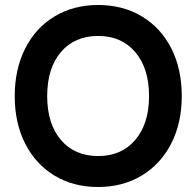

<svg xmlns="http://www.w3.org/2000/svg" viewBox="-20 -733 787 769"><path d="M39 -348Q39 -456 81 -539Q123 -622 199 -667.5Q275 -713 373 -713Q472 -713 548 -667.5Q624 -622 666 -539.5Q708 -457 708 -348Q708 -240 665.5 -157.5Q623 -75 547 -29.5Q471 16 373 16Q274 16 198.5 -29.5Q123 -75 81 -157.5Q39 -240 39 -348ZM577 -348Q577 -459 522 -524Q467 -589 373 -589Q279 -589 224 -524.5Q169 -460 169 -348Q169 -237 224 -172.5Q279 -108 373 -108Q467 -108 522 -173Q577 -238 577 -348Z"/></svg>

Font: Hanken Grotesk
Style: Bold
Weight: 700
Designer: Alfredo Marco Pradil
Foundry: Hanken Design Co.
Version: Version 3.014